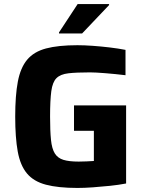

<svg xmlns="http://www.w3.org/2000/svg" viewBox="-20 -919 707 947"><path d="M362 8Q267 8 206.5 -8Q146 -24 113 -63.5Q80 -103 67.5 -171.5Q55 -240 55 -344Q55 -448 68 -516.5Q81 -585 114 -624.5Q147 -664 207 -680Q267 -696 362 -696Q396 -696 437.5 -693Q479 -690 521 -685Q563 -680 599 -673V-548Q549 -554 499.5 -558Q450 -562 424 -562Q357 -562 317.5 -557.5Q278 -553 258.5 -533.5Q239 -514 233 -469Q227 -424 227 -344Q227 -273 231.5 -229Q236 -185 250.5 -162Q265 -139 293 -130.5Q321 -122 368 -122Q386 -122 407.5 -123Q429 -124 443 -125V-274H345V-399H602V-14Q566 -7 523 -2.5Q480 2 438 5Q396 8 362 8ZM271 -754V-759L363 -899H518V-894L385 -754Z"/></svg>

Font: Saira
Style: Bold
Weight: 700
Designer: Hector Gatti with collaboration of the Omnibus-Type team
Foundry: Omnibus-Type
Version: Version 1.100; ttfautohint (v1.8.3)